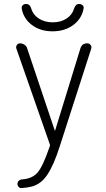

<svg xmlns="http://www.w3.org/2000/svg" viewBox="-20 -952 540 981"><path d="M358.4 -908.2Q366.2 -932.6 384.8 -931.6Q394.5 -931.6 401.9 -925.3Q409.2 -918.9 407.2 -909.2Q398.4 -857.4 355 -824.7Q311.5 -792 248.5 -792Q185.5 -792 142.6 -824.7Q99.6 -857.4 90.8 -909.2Q89.8 -918.9 96.2 -925.3Q102.5 -931.6 113.3 -931.6Q132.8 -931.6 139.6 -908.2Q148.4 -877 178.2 -857.4Q208 -837.9 249.5 -837.9Q291 -837.9 320.3 -857.4Q349.6 -877 358.4 -908.2ZM233.4 -217.8 63.5 -704.1Q60.5 -713.9 66.4 -722.2Q72.3 -730.5 82 -730.5Q94.7 -730.5 105.5 -723.1Q116.2 -715.8 119.1 -704.1L259.8 -285.2Q259.8 -284.2 260.7 -284.2Q261.7 -284.2 261.7 -285.2L390.6 -704.1Q398.4 -730.5 425.8 -730.5Q436.5 -730.5 442.9 -722.2Q449.2 -713.9 446.3 -704.1L287.1 -210Q270.5 -157.2 254.4 -120.6Q238.3 -84 221.7 -59.1Q205.1 -34.2 185.1 -19.5Q165 -4.9 143.1 1Q121.1 6.8 90.8 8.8Q82 9.8 75.7 3.4Q69.3 -2.9 69.3 -12.2Q69.3 -21.5 75.2 -27.8Q81.1 -34.2 89.8 -35.2Q143.6 -38.1 171.4 -69.8Q199.2 -101.6 233.4 -202.1Q237.3 -210 233.4 -217.8Z"/></svg>

Font: Rounded Mgen+ 1mn light
Style: Regular
Weight: 200
Designer: [Source Han Sans]
Ryoko NISHIZUKA  (kana & ideographs); Paul D. Hunt (Latin, Greek & Cyrillic); Wenlong ZHANG  (bopomofo
Version: Version 1.059.20150602